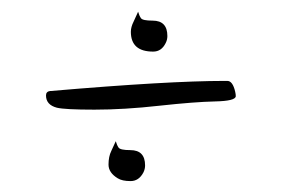

<svg xmlns="http://www.w3.org/2000/svg" viewBox="-20 -416 505 336"><path d="M247.1 -379.9C235.4 -379.9 228.5 -381.3 226.6 -384.3C224.6 -387.2 223 -391 221.7 -395.5L213.9 -378.4C210.6 -371.9 209 -365.9 209 -360.4C209 -337.2 222 -325.7 248 -325.7C257.8 -325.7 265.1 -330.7 270 -340.8C272 -344.7 272.9 -348.8 272.9 -353C272.9 -370.9 264.3 -379.9 247.1 -379.9ZM392.6 -247.6C392.6 -249.8 392.3 -252.4 391.6 -255.4C388.7 -268.1 384.1 -274.4 377.9 -274.4H372.6C307.8 -274.4 206.7 -268.6 69.3 -256.8H67.9C63 -256.2 60.5 -253.6 60.5 -249C60.5 -238 66.9 -230.8 79.6 -227.5C88.7 -225.3 110.6 -224.1 145.3 -224.1C179.9 -224.1 217.9 -226.4 259 -231C300.2 -235.5 332.7 -238 356.4 -238.5C380.2 -239 392.3 -242 392.6 -247.6ZM208 -153.3C196.3 -153.3 189.5 -154.8 187.5 -157.7C185.5 -160.6 183.9 -164.4 182.6 -168.9L174.8 -151.9C171.5 -145.3 169.9 -137.4 169.9 -127.9C169.9 -118.5 175.3 -110.5 186 -104C191.2 -100.7 198.7 -99.1 208.5 -99.1C218.3 -99.1 225.7 -104.2 231 -114.3C232.9 -118.2 233.9 -122.2 233.9 -126.5C233.9 -144.4 225.3 -153.3 208 -153.3Z"/></svg>

Font: Kristi
Style: Medium
Weight: 400
Italic angle: -15°
Version: Version 1.003